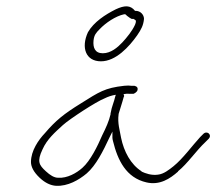

<svg xmlns="http://www.w3.org/2000/svg" viewBox="-20 -711 698 620"><path d="M80 -188C80 -173 88 -156 108 -137C126 -120 144 -112 161 -111C199 -109 235 -130 260 -151C290 -177 313 -223 333 -266L343 -286V-266C343 -263 344 -259 345 -255C360 -194 387 -137 453 -122C496 -112 529 -134 555 -157V-158C585 -182 614 -225 643 -252L654 -263C666 -276 648 -291 636 -278L626 -268C601 -241 571 -199 540 -174C526 -163 509 -149 490 -147C469 -144 450 -151 437 -157V-158C402 -180 380 -222 371 -266C367 -290 359 -313 363 -342V-343C366 -353 369 -362 371 -369C374 -379 377 -388 379 -396L381 -401L379 -407C385 -408 392 -409 398 -408H409C412 -407 423 -414 424 -420C426 -428 422 -432 414 -434H404C398 -435 391 -435 381 -434C318 -427 300 -414 241 -377C186 -343 160 -322 125 -281C104 -259 80 -224 80 -188ZM117 -228C132 -262 158 -284 183 -307C205 -327 291 -383 317 -393C329 -399 341 -403 354 -405L352 -399C349 -384 340 -364 338 -349L337 -345V-344V-342C332 -320 322 -298 310 -274C295 -239 272 -192 246 -169C227 -152 197 -135 168 -137C155 -137 142 -145 128 -158C106 -178 99 -190 117 -228ZM264 -607C241 -557 257 -513 306 -513C354 -513 397 -560 423 -597C436 -616 443 -629 445 -650C445 -663 434 -676 418 -676H416C401 -695 382 -694 354 -681C320 -664 283 -640 264 -607ZM282 -580C284 -598 290 -605 302 -617C321 -637 353 -659 381 -665H382C386 -665 386 -664 390 -660L401 -652H402C403 -651 405 -649 409 -650H411L416 -647L419 -644C419 -640 418 -635 416 -631C407 -611 389 -589 375 -574C360 -558 338 -539 312 -539C286 -539 280 -558 282 -580ZM643 -252Z"/></svg>

Font: Stray Cat
Style: LtObl
Weight: 300
Version: Version 1.0